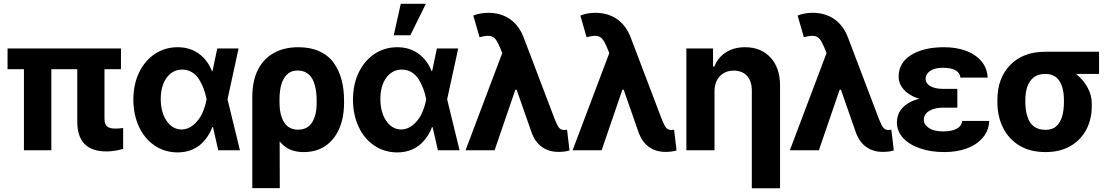

<svg xmlns="http://www.w3.org/2000/svg" viewBox="-20 -806 5938 1030"><path d="M20.5 -545.9H628.9V-434.6H20.5ZM108.4 -545.9H255.4V0H108.4ZM394.5 -152.8V-545.9H540.5V-170.4Q540.5 -139.6 554.2 -127.9Q567.9 -116.2 598.1 -116.2Q618.2 -116.2 640.6 -119.1V-7.3Q594.2 6.3 550.8 6.3Q395 6.3 394.5 -152.8Z M931.2 11.7Q862.3 10.7 809.1 -25.4Q755.4 -62 725.6 -126Q695.8 -189.9 695.3 -272.5Q696.3 -356.9 727.1 -418.9Q758.3 -482.4 812.3 -517.6Q866.2 -552.7 933.1 -552.7Q998 -552.7 1045.9 -518.6Q1093.8 -484.4 1117.2 -424.3H1163.1L1200.2 -274.4L1267.1 0H1150.9L1087.9 -274.4Q1082 -304.7 1072.5 -330.3Q1063 -356 1047.9 -380.4Q1032.7 -404.8 1009.5 -418.7Q986.3 -432.6 957.5 -432.6Q905.8 -432.6 874 -388.9Q842.3 -345.2 842.3 -273.9Q842.3 -227.5 856.4 -190.4Q871.1 -153.3 896 -132.6Q920.9 -111.8 953.1 -111.3Q988.3 -111.3 1017.3 -135.5Q1046.4 -159.7 1063.2 -194.8Q1080.1 -230 1087.9 -271.5L1145.5 -545.9H1259.8L1200.2 -271.5L1163.1 -124H1119.1Q1104.5 -85 1079.1 -54.7Q1024.4 11.7 931.2 11.7Z M1481 203.1H1333.5V-288.6Q1334 -373.5 1364.3 -433.1Q1394.5 -491.7 1449.7 -522.2Q1504.9 -552.7 1581.1 -552.7Q1645.5 -552.7 1693.6 -530.8Q1741.7 -508.8 1770 -469.2Q1798.3 -429.7 1812 -379.2Q1825.7 -328.6 1825.7 -266.6V-256.8Q1826.2 -177.7 1800.3 -116.7Q1773.9 -55.7 1725.3 -22.9Q1676.8 9.8 1609.9 9.8Q1545.9 9.8 1507.3 -21Q1470.2 -49.8 1448.2 -102.3Q1426.3 -154.8 1412.1 -232.9L1479.5 -257.8Q1479.5 -235.4 1481.9 -215.6Q1484.4 -195.8 1491.5 -176Q1498.5 -156.2 1509.3 -142.1Q1520 -127.9 1537.8 -119.1Q1555.7 -110.4 1579.1 -110.4Q1630.9 -110.4 1655.3 -151.1Q1679.7 -191.9 1678.7 -256.8V-266.6Q1678.7 -311.5 1669.4 -347.2Q1648.4 -427.7 1576.7 -427.7Q1541 -427.7 1520 -406.7Q1479.5 -367.7 1479.5 -274.4Z M2109.4 11.7Q2040.5 10.7 1987.3 -25.4Q1933.6 -62 1903.8 -126Q1874 -189.9 1873.5 -272.5Q1874.5 -356.9 1905.3 -418.9Q1936.5 -482.4 1990.5 -517.6Q2044.4 -552.7 2111.3 -552.7Q2176.3 -552.7 2224.1 -518.6Q2272 -484.4 2295.4 -424.3H2341.3L2378.4 -274.4L2445.3 0H2329.1L2266.1 -274.4Q2260.3 -304.7 2250.7 -330.3Q2241.2 -356 2226.1 -380.4Q2210.9 -404.8 2187.7 -418.7Q2164.6 -432.6 2135.7 -432.6Q2084 -432.6 2052.2 -388.9Q2020.5 -345.2 2020.5 -273.9Q2020.5 -227.5 2034.7 -190.4Q2049.3 -153.3 2074.2 -132.6Q2099.1 -111.8 2131.3 -111.3Q2166.5 -111.3 2195.6 -135.5Q2224.6 -159.7 2241.5 -194.8Q2258.3 -230 2266.1 -271.5L2323.7 -545.9H2438L2378.4 -271.5L2341.3 -124H2297.4Q2282.7 -85 2257.3 -54.7Q2202.6 11.7 2109.4 11.7ZM2181.2 -616.7H2092.3L2129.9 -785.6H2264.6Z M2975.6 8.8Q2925.8 8.8 2889.4 -16.1Q2853 -41 2834 -88.9L2741.7 -353L2682.1 -502L2661.6 -552.7Q2648.9 -583 2636.7 -597.7Q2624 -611.8 2604.2 -613.5Q2584.5 -615.2 2552.7 -606L2519 -722.7Q2556.6 -737.3 2599.6 -737.3Q2667.5 -737.3 2716.3 -703.1Q2765.1 -668.9 2789.6 -604L2956.1 -166Q2969.2 -132.8 2979 -120.8Q2988.8 -108.9 3007.3 -108.4Q3017.1 -109.4 3022 -110.4L3035.2 1Q3011.7 8.8 2975.6 8.8ZM2633.3 0H2477.5L2693.8 -572.8L2788.6 -324.7H2744.6Z M3549.8 8.8Q3500 8.8 3463.6 -16.1Q3427.2 -41 3408.2 -88.9L3315.9 -353L3256.3 -502L3235.8 -552.7Q3223.1 -583 3210.9 -597.7Q3198.2 -611.8 3178.5 -613.5Q3158.7 -615.2 3127 -606L3093.3 -722.7Q3130.9 -737.3 3173.8 -737.3Q3241.7 -737.3 3290.5 -703.1Q3339.4 -668.9 3363.8 -604L3530.3 -166Q3543.5 -132.8 3553.2 -120.8Q3563 -108.9 3581.5 -108.4Q3591.3 -109.4 3596.2 -110.4L3609.4 1Q3585.9 8.8 3549.8 8.8ZM3207.5 0H3051.8L3268.1 -572.8L3362.8 -324.7H3318.8Z M3813 -315.4V0H3662.1V-545.9H3805.2V-448.7H3812Q3831.1 -497.6 3874 -525.1Q3917 -552.7 3976.6 -552.7Q4062 -552.7 4113.3 -497.6Q4164.6 -442.4 4164.6 -347.2V204.1H4013.2V-320.3Q4013.2 -370.1 3987.8 -398.4Q3962.4 -426.8 3916.5 -427.2Q3870.1 -427.2 3841.6 -397Q3813 -366.7 3813 -315.4Z M4715.3 8.8Q4665.5 8.8 4629.2 -16.1Q4592.8 -41 4573.7 -88.9L4481.4 -353L4421.9 -502L4401.4 -552.7Q4388.7 -583 4376.5 -597.7Q4363.8 -611.8 4344 -613.5Q4324.2 -615.2 4292.5 -606L4258.8 -722.7Q4296.4 -737.3 4339.4 -737.3Q4407.2 -737.3 4456.1 -703.1Q4504.9 -668.9 4529.3 -604L4695.8 -166Q4709 -132.8 4718.8 -120.8Q4728.5 -108.9 4747.1 -108.4Q4756.8 -109.4 4761.7 -110.4L4774.9 1Q4751.5 8.8 4715.3 8.8ZM4373 0H4217.3L4433.6 -572.8L4528.3 -324.7H4484.4Z M5005.9 -286.1H5115.7V-228.5H5039.1Q4994.1 -228.5 4965.3 -211.4Q4936.5 -194.3 4936 -163.6Q4936 -137.2 4963.4 -119.1Q4990.7 -101.1 5038.1 -101.1Q5133.8 -101.1 5142.1 -157.2H5286.6Q5284.7 -105 5251.5 -66.7Q5218.3 -28.3 5165 -9.3Q5111.8 9.8 5045.9 9.8Q4973.6 9.8 4917 -9.8Q4858.4 -29.3 4825.2 -65.2Q4792 -101.1 4791.5 -148.4Q4791.5 -209.5 4842.8 -246.1Q4898.4 -286.1 5005.9 -286.1ZM5115.7 -329.1V-264.6H5005.9Q4905.3 -264.6 4851.1 -305.2Q4800.8 -342.3 4800.8 -395Q4800.8 -469.2 4867.9 -511Q4935.1 -552.7 5044.9 -552.7Q5109.4 -552.7 5161.6 -533.7Q5214.8 -513.7 5245.4 -477.1Q5275.9 -440.4 5278.3 -389.6H5132.3Q5126.5 -442.4 5037.1 -442.4Q4994.1 -442.4 4970 -425.5Q4945.8 -408.7 4945.3 -383.3Q4945.8 -358.4 4970.5 -344Q4995.1 -329.6 5039.1 -329.1Z M5330.6 -258.8V-269.5Q5330.6 -386.7 5399.4 -457.5Q5468.3 -528.3 5587.4 -528.3Q5599.1 -522 5609.9 -505.9Q5638.2 -461.4 5684.6 -446.3Q5723.6 -433.6 5758.3 -404.8Q5794.4 -374 5815.9 -333.5Q5837.4 -293 5836.9 -249V-238.3Q5837.4 -169.4 5808.6 -112.3Q5778.3 -54.7 5722.4 -22.5Q5666.5 9.8 5588.9 9.8Q5505.9 9.8 5448.2 -25.4Q5391.1 -60.1 5360.8 -120.8Q5330.6 -181.6 5330.6 -258.8ZM5480.5 -269.5V-258.8Q5480.5 -217.3 5490.7 -183.6Q5512.2 -109.4 5588.9 -109.4Q5626 -109.4 5647.5 -129.4Q5687.5 -166.5 5687.5 -258.8V-269.5Q5687.5 -334 5663.1 -371.8Q5638.7 -409.7 5587.4 -409.2Q5548.8 -409.7 5524.9 -390.6Q5480.5 -354.5 5480.5 -269.5ZM5587.4 -528.3H5876V-409.2H5587.4Z"/></svg>

Font: Inter Tight Stencil
Style: Bold
Weight: 700
Designer: Rasmus Andersson
Foundry: rsms
Version: Version 3.004;Glyphs 3.1.2 (3151)